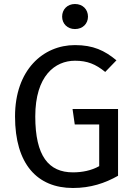

<svg xmlns="http://www.w3.org/2000/svg" viewBox="-20 -926 671 958"><path d="M344 12C432 12 504 -12 569 -49V-382H342L353 -305H475V-97C436 -75 390 -66 344 -66C223 -66 156 -147 156 -345C156 -548 255 -623 354 -623C416 -623 457 -606 505 -567L561 -625C502 -674 445 -701 354 -701C195 -701 55 -577 55 -345C55 -107 166 12 344 12ZM290 -843C290 -808 316 -781 354 -781C393 -781 419 -808 419 -843C419 -879 393 -906 354 -906C316 -906 290 -879 290 -843Z"/></svg>

Font: FiraGO Unicode
Style: Regular
Weight: 400
Designer: bBox Type
Foundry: bBox Type GmbH
Version: Version 1.001;PS 001.001;hotconv 1.0.88;makeotf.lib2.5.64775